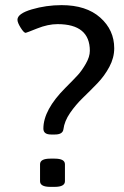

<svg xmlns="http://www.w3.org/2000/svg" viewBox="-20 -726 485 748"><path d="M233 -86V-20Q233 2 193 2H176Q136 2 136 -20V-86Q136 -108 176 -108H193Q233 -108 233 -86ZM425 -538Q425 -501 406 -465.5Q387 -430 359.5 -401.5Q332 -373 303.5 -345.5Q275 -318 253 -286Q231 -254 227 -222Q224 -202 194 -202H179Q149 -202 149 -225Q149 -298 235 -384Q269 -418 284 -434.5Q299 -451 314.5 -478Q330 -505 330 -528Q330 -632 204 -632Q167 -632 124.5 -615Q82 -598 80 -598Q73 -598 60.5 -618Q48 -638 48 -649Q48 -673 104 -689.5Q160 -706 220 -706Q316 -706 370.5 -657.5Q425 -609 425 -538Z"/></svg>

Font: mmAsap
Style: Regular
Weight: 400
Designer: Pablo Cosgaya
Foundry: Omnibus-Type
Version: Version 1.001